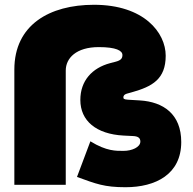

<svg xmlns="http://www.w3.org/2000/svg" viewBox="-20 -773 808 803"><path d="M505 10C631 10 738 -44 738 -179C738 -296 663 -347 565 -353L515 -356C497 -357 496 -361 496 -366C496 -371 498 -378 513 -382L531 -387C617 -411 673 -442 673 -540C673 -636 583 -753 373 -753C187 -753 40 -669 40 -482V0H255V-478C255 -530 299 -576 393 -576C466 -576 492 -561 492 -543C492 -530 487 -521 464 -515L441 -509C365 -489 316 -435 316 -355C316 -268 382 -212 497 -206L537 -204C556 -203 567 -197 567 -181C567 -157 531 -142 497 -142C466 -142 426 -140 358 -182L302 -33C382 -4 416 10 505 10Z"/></svg>

Font: Finlandica Black
Style: Regular
Weight: 900
Designer: Niklas Ekholm, Juho Hiilivirta, Jaakko Suomalainen
Foundry: Helsinki Type Studio
Version: Version 2.000;Glyphs 3.2 (3202)